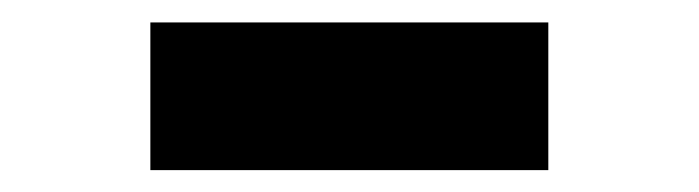

<svg xmlns="http://www.w3.org/2000/svg" viewBox="-20 -606 626 172"><path d="M471.2 -585.9V-453.6H114.7V-585.9Z"/></svg>

Font: Cascadia Mono PL
Style: Bold
Weight: 700
Monospace: yes
Designer: Aaron Bell
Foundry: Saja Typeworks
Version: Version 2404.023; ttfautohint (v1.8.4)